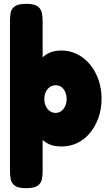

<svg xmlns="http://www.w3.org/2000/svg" viewBox="-20 -761 562 1000"><path d="M300 2Q252 2 221 -17.5Q190 -37 173 -71.5Q156 -106 149 -151Q142 -196 142 -247Q143 -300 150.5 -346Q158 -392 175.5 -426Q193 -460 223.5 -479Q254 -498 300 -498Q344 -498 382.5 -478.5Q421 -459 449 -425Q477 -391 493 -345.5Q509 -300 509 -247Q509 -194 493 -148.5Q477 -103 449 -69Q421 -35 383 -16.5Q345 2 300 2ZM116 219Q74 219 56.5 205.5Q39 192 35.5 171.5Q32 151 32 129V-652Q32 -674 35.5 -694.5Q39 -715 57 -728Q75 -741 117 -741Q159 -741 176.5 -727.5Q194 -714 198 -693.5Q202 -673 202 -651V131Q202 153 198 173Q194 193 176.5 206Q159 219 116 219ZM269 -173Q286 -173 299 -182.5Q312 -192 319.5 -208.5Q327 -225 327 -245Q327 -266 319.5 -282.5Q312 -299 299.5 -308Q287 -317 270 -317Q253 -317 239.5 -307.5Q226 -298 218.5 -282Q211 -266 211 -245Q211 -225 218.5 -208.5Q226 -192 239.5 -182.5Q253 -173 269 -173Z"/></svg>

Font: Fredoka SemiCondensed
Style: Bold
Weight: 700
Width: 4
Designer: Ben Nathan
Foundry: Milena B. Brandão, Ben Nathan
Version: Version 2.001